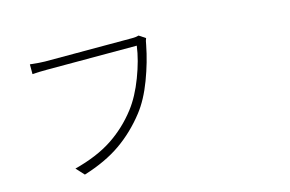

<svg xmlns="http://www.w3.org/2000/svg" viewBox="-89 -898 1679 1112"><g transform="rotate(-15 750.0 -341.5)"><path d="M805.7 -689.5 843.8 -664.1Q837.9 -652.3 834 -626Q815.4 -528.3 776.4 -424.8Q737.3 -321.3 684.6 -253.9Q612.3 -161.1 521 -97.2Q429.7 -33.2 296.9 7.8L252.9 -40Q389.6 -75.2 481.4 -135.7Q573.2 -196.3 641.6 -285.2Q693.4 -352.5 731.4 -452.6Q769.5 -552.7 780.3 -635.7H242.2Q192.4 -635.7 154.3 -632.8V-691.4Q215.8 -684.6 243.2 -684.6H766.6Q789.1 -684.6 805.7 -689.5Z"/></g></svg>

Font: Bpmf Zihi Sans Light
Style: Light
Weight: 300
Foundry: But Ko
Version: Version 1.320